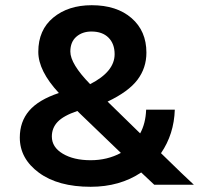

<svg xmlns="http://www.w3.org/2000/svg" viewBox="-20 -709 767 737"><path d="M286 -274 277 -283Q224 -265 201.5 -241.5Q179 -218 179 -185Q179 -144 221 -119Q263 -94 328 -94Q392 -94 444 -122ZM331 -588Q296 -588 273 -568Q250 -548 250 -511Q250 -464 326 -386Q420 -434 420 -501Q420 -541 396.5 -564.5Q373 -588 331 -588ZM724 0H572Q559 -12 522 -47Q440 8 328 8Q203 8 129.5 -46Q56 -100 56 -181Q56 -242 92 -284Q128 -326 206 -352Q127 -437 127 -510Q127 -594 184.5 -641.5Q242 -689 332 -689Q428 -689 485 -639.5Q542 -590 542 -507Q542 -448 507.5 -402.5Q473 -357 393 -319L518 -197Q539 -235 541 -288H651Q648 -194 598 -121Q691 -30 724 0Z"/></svg>

Font: Hind SemiBold
Style: Regular
Weight: 600
Designer: Manushi Parikh, Satya Rajpurohit
Foundry: Indian Type Foundry
Version: Version 2.001;PS 1.0;hotconv 1.0.79;makeotf.lib2.5.61930; tt